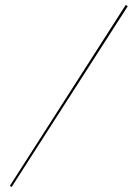

<svg xmlns="http://www.w3.org/2000/svg" viewBox="-20 -708 557 777"><path d="M26.9 48.8 20 43.9 488.8 -688 497.1 -683.1Z"/></svg>

Font: Rawengulk
Style: Ultralight
Weight: 200
Version: Version 0.92